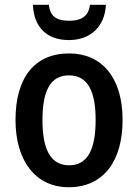

<svg xmlns="http://www.w3.org/2000/svg" viewBox="-20 -775 579 805"><path d="M424 -755H357C352 -704 316 -688 271 -688C221 -688 190 -703 185 -755H118C122 -660 177 -607 269 -607C360 -607 420 -665 424 -755ZM494 -272C494 -452 405 -551 270 -551C123 -551 45 -447 45 -272C45 -101 129 10 268 10C416 10 494 -102 494 -272ZM158 -271C158 -394 191 -459 269 -459C347 -459 381 -394 381 -272C381 -148 347 -82 270 -82C192 -82 158 -149 158 -271Z"/></svg>

Font: Noto Sans UI SemiCondensed Medium
Style: Regular
Weight: 500
Width: 4
Designer: Monotype Design Team
Foundry: Monotype Imaging Inc.
Version: Version 1.901